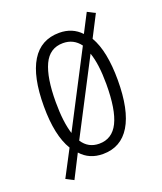

<svg xmlns="http://www.w3.org/2000/svg" viewBox="-125 -733 692 822"><g transform="rotate(-20 221.0 -322.5)"><path d="M393 -333Q393 -196 350.5 -126Q308 -56 226 -56Q164 -56 126 -99L72 7L37 -11L100 -131Q57 -201 57 -334Q57 -469 99.5 -538.5Q142 -608 226 -608Q286 -608 324 -567L368 -652L403 -634L352 -535Q373 -499 383 -448Q393 -397 393 -333ZM111 -334Q111 -243 129 -187L303 -522Q274 -561 226 -561Q165 -561 138 -503Q111 -445 111 -334ZM341 -333Q341 -424 322 -478L149 -145Q176 -103 226 -103Q285 -103 313 -159.5Q341 -216 341 -333Z"/></g></svg>

Font: Noto Sans Malayalam UI ExtraCondensed Light
Style: Regular
Weight: 300
Width: 2
Designer: Jelle Bosma - Monotype Design Team
Foundry: Monotype Imaging Inc.
Version: Version 2.104; ttfautohint (v1.8.4.7-5d5b)